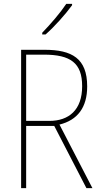

<svg xmlns="http://www.w3.org/2000/svg" viewBox="-20 -971 520 991"><path d="M352 -944V-951H322C290 -903 243 -849 198 -802V-793H215C261 -833 318 -897 352 -944ZM210 -714H89V0H115V-321H260L426 0H457L287 -328C380 -351 430 -416 430 -525C430 -670 351 -714 210 -714ZM206 -689C344 -689 404 -646 404 -526C404 -403 335 -347 235 -347H115V-689Z"/></svg>

Font: Noto Sans Oriya Cond Thin
Style: Regular
Weight: 100
Width: 3
Designer: Amélie Bonet and Sol Matas
Foundry: Google LLC
Version: Version 2.006